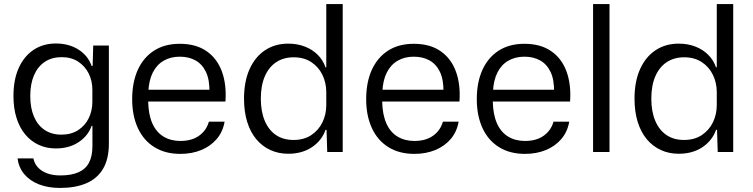

<svg xmlns="http://www.w3.org/2000/svg" viewBox="-20 -749 3709 946"><path d="M276.1 177Q216.7 177 171.7 159.3Q126.7 141.6 99.4 108.9Q72.1 76.1 66.3 31.3H144.6Q149.4 56.9 167.1 76Q184.9 95.1 212.9 105.3Q240.9 115.4 277.6 115.4Q331.3 115.4 366.4 99.9Q401.6 84.4 418.5 52.6Q435.4 20.7 435.4 -29.3V-128.7H431.4Q413.9 -79.4 367.2 -48.5Q320.6 -17.6 255 -17.6Q208.7 -17.6 170.4 -35.4Q132 -53.3 104.1 -86.8Q76.3 -120.3 61.3 -168.1Q46.3 -215.9 46.3 -276Q46.3 -356.9 72.6 -414.8Q99 -472.7 146 -503.7Q193 -534.7 255 -534.7Q319.4 -534.7 366.4 -504.9Q413.3 -475.1 431.4 -424.3H436.4L439.3 -524.7H516.4V-40.7Q516.4 35.3 487.2 83.6Q458 131.9 404.3 154.4Q350.6 177 276.1 177ZM282.3 -85.6Q331 -85.6 365.3 -108Q399.6 -130.4 417.4 -167.2Q435.1 -204 435.1 -246.7V-306.7Q435.1 -350.3 417.1 -386.7Q399 -423.1 365.2 -445.3Q331.4 -467.4 283.7 -467.4Q235.7 -467.4 201.1 -444.5Q166.4 -421.6 147.8 -378.7Q129.1 -335.9 129.1 -276Q129.1 -216.9 147.5 -174.1Q165.9 -131.4 200.2 -108.5Q234.6 -85.6 282.3 -85.6Z M868.7 9.2Q793.8 9.2 740.5 -24.1Q687.2 -57.3 659.2 -118.2Q631.2 -179 631.2 -260.3Q631.2 -343.5 658.9 -404.7Q686.7 -465.8 739 -499.5Q791.3 -533.2 865.8 -533.2Q945.7 -533.2 997.8 -496.9Q1050 -460.7 1073.3 -396.7Q1096.7 -332.7 1090.8 -248.7H710Q711.5 -183.7 730.9 -140.5Q750.3 -97.3 785.9 -75.9Q821.5 -54.5 868.7 -54.5Q925 -54.5 961.1 -80.5Q997.2 -106.5 1009.2 -149.5H1086.7Q1078 -99.5 1047.7 -64Q1017.3 -28.5 971.4 -9.7Q925.5 9.2 868.7 9.2ZM710.8 -295 702.3 -306.8H1020.7L1012 -293.5Q1013.2 -355.7 994.8 -394.3Q976.5 -432.8 943.3 -451.3Q910.2 -469.7 865.8 -469.7Q820.5 -469.7 786.4 -449.9Q752.3 -430.2 732.7 -391.4Q713.2 -352.7 710.8 -295Z M1399.9 8.6Q1351.6 8.6 1311.4 -10.1Q1271.3 -28.7 1242.3 -63.6Q1213.3 -98.6 1197.8 -148.9Q1182.3 -199.3 1182.3 -262.7Q1182.3 -347.7 1209.8 -408.6Q1237.3 -469.4 1286.3 -501.7Q1335.3 -534 1399.9 -534Q1445.4 -534 1482.5 -519.4Q1519.6 -504.9 1545.6 -478.8Q1571.7 -452.7 1583.9 -417.1H1587.6V-729H1668.6V0H1592.3L1588.9 -109H1583.9Q1565.3 -56.1 1516.9 -23.8Q1468.4 8.6 1399.9 8.6ZM1425.9 -59.4Q1477.9 -59.4 1513.9 -83.5Q1550 -107.6 1568.8 -146.6Q1587.6 -185.6 1587.6 -231.1V-295Q1587.6 -341.1 1568.5 -380.4Q1549.4 -419.6 1513.5 -443.1Q1477.6 -466.7 1427.3 -466.7Q1377 -466.7 1340.7 -442.5Q1304.4 -418.3 1284.8 -372.9Q1265.1 -327.4 1265.1 -262.7Q1265.1 -199.7 1284.5 -153.8Q1303.9 -107.9 1339.9 -83.6Q1375.9 -59.4 1425.9 -59.4Z M2021.7 9.2Q1946.8 9.2 1893.5 -24.1Q1840.2 -57.3 1812.2 -118.2Q1784.2 -179 1784.2 -260.3Q1784.2 -343.5 1811.9 -404.7Q1839.7 -465.8 1892 -499.5Q1944.3 -533.2 2018.8 -533.2Q2098.7 -533.2 2150.8 -496.9Q2203 -460.7 2226.3 -396.7Q2249.7 -332.7 2243.8 -248.7H1863Q1864.5 -183.7 1883.9 -140.5Q1903.3 -97.3 1938.9 -75.9Q1974.5 -54.5 2021.7 -54.5Q2078 -54.5 2114.1 -80.5Q2150.2 -106.5 2162.2 -149.5H2239.7Q2231 -99.5 2200.7 -64Q2170.3 -28.5 2124.4 -9.7Q2078.5 9.2 2021.7 9.2ZM1863.8 -295 1855.3 -306.8H2173.7L2165 -293.5Q2166.2 -355.7 2147.8 -394.3Q2129.5 -432.8 2096.3 -451.3Q2063.2 -469.7 2018.8 -469.7Q1973.5 -469.7 1939.4 -449.9Q1905.3 -430.2 1885.7 -391.4Q1866.2 -352.7 1863.8 -295Z M2566.7 9.2Q2491.8 9.2 2438.5 -24.1Q2385.2 -57.3 2357.2 -118.2Q2329.2 -179 2329.2 -260.3Q2329.2 -343.5 2356.9 -404.7Q2384.7 -465.8 2437 -499.5Q2489.3 -533.2 2563.8 -533.2Q2643.7 -533.2 2695.8 -496.9Q2748 -460.7 2771.3 -396.7Q2794.7 -332.7 2788.8 -248.7H2408Q2409.5 -183.7 2428.9 -140.5Q2448.3 -97.3 2483.9 -75.9Q2519.5 -54.5 2566.7 -54.5Q2623 -54.5 2659.1 -80.5Q2695.2 -106.5 2707.2 -149.5H2784.7Q2776 -99.5 2745.7 -64Q2715.3 -28.5 2669.4 -9.7Q2623.5 9.2 2566.7 9.2ZM2408.8 -295 2400.3 -306.8H2718.7L2710 -293.5Q2711.2 -355.7 2692.8 -394.3Q2674.5 -432.8 2641.3 -451.3Q2608.2 -469.7 2563.8 -469.7Q2518.5 -469.7 2484.4 -449.9Q2450.3 -430.2 2430.7 -391.4Q2411.2 -352.7 2408.8 -295Z M2902.1 0V-729H2983.1V0Z M3323.9 8.6Q3275.6 8.6 3235.4 -10.1Q3195.3 -28.7 3166.3 -63.6Q3137.3 -98.6 3121.8 -148.9Q3106.3 -199.3 3106.3 -262.7Q3106.3 -347.7 3133.8 -408.6Q3161.3 -469.4 3210.3 -501.7Q3259.3 -534 3323.9 -534Q3369.4 -534 3406.5 -519.4Q3443.6 -504.9 3469.6 -478.8Q3495.7 -452.7 3507.9 -417.1H3511.6V-729H3592.6V0H3516.3L3512.9 -109H3507.9Q3489.3 -56.1 3440.9 -23.8Q3392.4 8.6 3323.9 8.6ZM3349.9 -59.4Q3401.9 -59.4 3437.9 -83.5Q3474 -107.6 3492.8 -146.6Q3511.6 -185.6 3511.6 -231.1V-295Q3511.6 -341.1 3492.5 -380.4Q3473.4 -419.6 3437.5 -443.1Q3401.6 -466.7 3351.3 -466.7Q3301 -466.7 3264.7 -442.5Q3228.4 -418.3 3208.8 -372.9Q3189.1 -327.4 3189.1 -262.7Q3189.1 -199.7 3208.5 -153.8Q3227.9 -107.9 3263.9 -83.6Q3299.9 -59.4 3349.9 -59.4Z"/></svg>

Font: Mona Sans ExtraLight
Style: Regular
Weight: 200
Designer: Deni Anggara
Foundry: GitHub
Version: Version 2.000